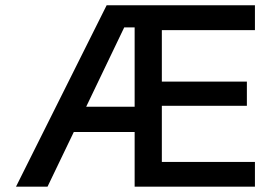

<svg xmlns="http://www.w3.org/2000/svg" viewBox="-20 -700 1030 720"><path d="M40 0 379.9 -680.2H936V-586.9H586.9V-394H905.8V-303.2H586.9V-92.8H936V0H484.9V-205.1H256.8L158.2 0ZM303.2 -299.8H484.9V-597.2H445.8Z"/></svg>

Font: TASA Orbiter Text Medium
Style: Regular
Weight: 500
Designer: Weizhong Zhang
Version: Version 1.000;Glyphs 3.1.2 (3151)